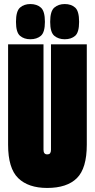

<svg xmlns="http://www.w3.org/2000/svg" viewBox="-20 -919 469 949"><path d="M20 -204V-700H195V-179Q195 -156 213 -156Q224 -156 228 -162Q232 -168 232 -179V-700H409V-204Q409 -87 360 -38.5Q311 10 213 10Q120 10 70 -38.5Q20 -87 20 -204ZM300 -725Q269 -725 248.5 -742Q228 -759 228 -811Q228 -864 248.5 -881.5Q269 -899 300 -899Q332 -899 351.5 -881.5Q371 -864 371 -811Q371 -759 351.5 -742Q332 -725 300 -725ZM130 -725Q99 -725 79 -742Q59 -759 59 -811Q59 -864 79 -881.5Q99 -899 130 -899Q162 -899 182 -881.5Q202 -864 202 -811Q202 -759 182 -742Q162 -725 130 -725Z"/></svg>

Font: Georama ExtraCondensed Black
Style: Regular
Weight: 900
Width: 2
Designer: Jean-Baptiste Levee
Foundry: Production Type
Version: Version 1.000